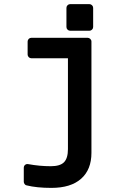

<svg xmlns="http://www.w3.org/2000/svg" viewBox="-20 -707 658 930"><path d="M95.2 106Q95.2 96.7 101.6 91.6Q107.9 86.4 116.2 87.9Q171.9 98.1 226.1 98.1Q271 98.1 290 78.9Q309.1 59.6 309.1 15.1V-424.8H131.8Q124.5 -424.8 119.1 -430.2Q113.8 -435.5 113.8 -442.9V-505.9Q113.8 -513.2 119.1 -518.6Q124.5 -523.9 131.8 -523.9H404.8Q411.6 -523.9 417.2 -518.6Q422.9 -513.2 422.9 -505.9V33.2Q422.9 114.7 372.8 158.9Q322.8 203.1 229 203.1Q157.7 203.1 108.9 190.9Q103.5 190.4 99.4 184.8Q95.2 179.2 95.2 173.8ZM301.8 -576.2V-668.9Q301.8 -676.3 307.1 -681.6Q312.5 -687 319.8 -687H413.1Q420.4 -687 425.8 -681.6Q431.2 -676.3 431.2 -668.9V-576.2Q431.2 -568.8 425.8 -563.5Q420.4 -558.1 413.1 -558.1H319.8Q312.5 -558.1 307.1 -563.5Q301.8 -568.8 301.8 -576.2Z"/></svg>

Font: Fragment Mono
Style: Bold
Weight: 700
Designer: Wei Huang based on Nimbus Sans by URW Studio, based on Helvetica by Max Miedinger.
Foundry: Wei Huang
Version: Version 1.011